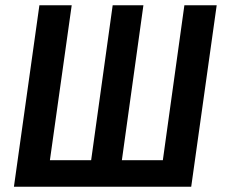

<svg xmlns="http://www.w3.org/2000/svg" viewBox="-20 -711 855 731"><path d="M708 0H33L130 -691H253L170 -101H327L409 -691H526L444 -101H600L682 -691H805Z"/></svg>

Font: Fira Sans Condensed Medium
Style: Italic
Weight: 500
Width: 3
Italic angle: -8°
Designer: bBox Type GmbH & Carrois Corporate GbR & Edenspiekermann AG
Foundry: bBox Type GmbH & Carrois Corporate GbR & Edenspiekermann AG
Version: Version 4.301